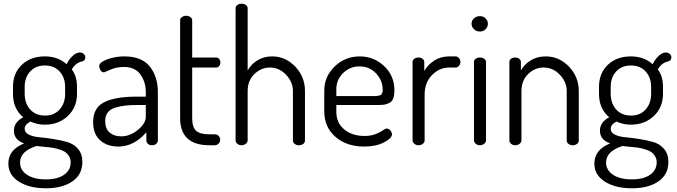

<svg xmlns="http://www.w3.org/2000/svg" viewBox="-20 -783 3651 1035"><path d="M25 99C25 139.7 43.8 172 81.5 196C119.2 220 168 232 228 232C286.7 232 334 219.7 370 195C406 170.3 424 135.3 424 90C424 61.3 416.3 38 401 20C385.7 2 366.5 -10.3 343.5 -17C320.5 -23.7 295.5 -29.2 268.5 -33.5C241.5 -37.8 216.5 -41 193.5 -43C170.5 -45 151.3 -49.7 136 -57C120.7 -64.3 113 -75 113 -89C113 -103.7 123.3 -116.7 144 -128C168 -116.7 193.7 -111 221 -111C271.7 -111 313.3 -126.7 346 -158C378.7 -189.3 395 -229 395 -277V-315C395 -353 385.7 -384.3 367 -409C381 -433 399.7 -447.3 423 -452C434.3 -454.7 440 -462 440 -474C440 -480.7 437.3 -486.7 432 -492C426.7 -497.3 419.3 -500 410 -500C398 -500 385.7 -494.3 373 -483C360.3 -471.7 349 -456.3 339 -437C307.7 -465 268.7 -479 222 -479C170.7 -479 129.2 -463.8 97.5 -433.5C65.8 -403.2 50 -363.7 50 -315V-277C50 -223.7 68.3 -181.7 105 -151C71.7 -133 55 -109 55 -79C55 -45.7 73.3 -22.7 110 -10C53.3 12.7 25 49 25 99ZM88 93C88 52.3 117.7 22.7 177 4L212 8C228.7 9.3 242.5 10.7 253.5 12C264.5 13.3 277.3 16 292 20C306.7 24 318.5 28.7 327.5 34C336.5 39.3 344.3 47 351 57C357.7 67 361 78.7 361 92C361 120 349.2 142.3 325.5 159C301.8 175.7 269 184 227 184C184.3 184 150.5 175.7 125.5 159C100.5 142.3 88 120.3 88 93ZM113 -278V-315C113 -348.3 122.8 -375.8 142.5 -397.5C162.2 -419.2 188.7 -430 222 -430C255.3 -430 281.8 -419.2 301.5 -397.5C321.2 -375.8 331 -348.3 331 -315V-277C331 -243 321.2 -215 301.5 -193C281.8 -171 255.7 -160 223 -160C189 -160 162.2 -171 142.5 -193C122.8 -215 113 -243.3 113 -278Z M482 -125C482 -81.7 494.7 -48.8 520 -26.5C545.3 -4.2 578 7 618 7C674 7 724.3 -18.7 769 -70V-26C769 -18.7 771.8 -12.5 777.5 -7.5C783.2 -2.5 790.3 0 799 0C808.3 0 816 -2.5 822 -7.5C828 -12.5 831 -18.7 831 -26V-286C831 -342 816.5 -388.2 787.5 -424.5C758.5 -460.8 712.7 -479 650 -479C617.3 -479 586.7 -473.7 558 -463C529.3 -452.3 515 -440.7 515 -428C515 -419.3 517.3 -411.3 522 -404C526.7 -396.7 533 -393 541 -393C542.3 -393 553.8 -397.8 575.5 -407.5C597.2 -417.2 621.3 -422 648 -422C688 -422 717.7 -408.5 737 -381.5C756.3 -354.5 766 -322.7 766 -286V-262H715C639 -262 581.2 -252 541.5 -232C501.8 -212 482 -176.3 482 -125ZM547 -131C547 -149.7 551.7 -165 561 -177C570.3 -189 584 -197.7 602 -203C620 -208.3 638.2 -212 656.5 -214C674.8 -216 697.3 -217 724 -217H766V-153C766 -129.7 751.8 -106.3 723.5 -83C695.2 -59.7 665.3 -48 634 -48C608 -48 587 -54.8 571 -68.5C555 -82.2 547 -103 547 -131Z M951 -147C951 -49 1003.7 0 1109 0H1137C1145.7 0 1152.8 -3 1158.5 -9C1164.2 -15 1167 -22 1167 -30C1167 -38 1164.2 -44.8 1158.5 -50.5C1152.8 -56.2 1145.7 -59 1137 -59H1109C1074.3 -59 1050.2 -65.5 1036.5 -78.5C1022.8 -91.5 1016 -114.3 1016 -147V-419H1145C1151.7 -419 1157.2 -421.7 1161.5 -427C1165.8 -432.3 1168 -438.7 1168 -446C1168 -453.3 1165.8 -459.7 1161.5 -465C1157.2 -470.3 1151.7 -473 1145 -473H1016V-674C1016 -680.7 1012.7 -686.3 1006 -691C999.3 -695.7 991.7 -698 983 -698C975 -698 967.7 -695.7 961 -691C954.3 -686.3 951 -680.7 951 -674Z M1250 -26C1250 -19.3 1253.2 -13.3 1259.5 -8C1265.8 -2.7 1273.3 0 1282 0C1290.7 0 1298.3 -2.7 1305 -8C1311.7 -13.3 1315 -19.3 1315 -26V-292C1315 -330 1327.2 -360.7 1351.5 -384C1375.8 -407.3 1403.7 -419 1435 -419C1468.3 -419 1497.3 -406 1522 -380C1546.7 -354 1559 -324.7 1559 -292V-26C1559 -18 1562.3 -11.7 1569 -7C1575.7 -2.3 1583 0 1591 0C1600.3 0 1608.2 -2.3 1614.5 -7C1620.8 -11.7 1624 -18 1624 -26V-292C1624 -343.3 1606.5 -387.3 1571.5 -424C1536.5 -460.7 1495 -479 1447 -479C1416.3 -479 1389.5 -471.7 1366.5 -457C1343.5 -442.3 1326.3 -424.3 1315 -403V-739C1315 -745.7 1311.8 -751.3 1305.5 -756C1299.2 -760.7 1291.3 -763 1282 -763C1272.7 -763 1265 -760.7 1259 -756C1253 -751.3 1250 -745.7 1250 -739Z M1728 -183C1728 -126.3 1748 -80.5 1788 -45.5C1828 -10.5 1879.7 7 1943 7C1985.7 7 2021.3 -0.5 2050 -15.5C2078.7 -30.5 2093 -45 2093 -59C2093 -65.7 2090.2 -72.5 2084.5 -79.5C2078.8 -86.5 2072.3 -90 2065 -90C2059.7 -90 2052.5 -86.7 2043.5 -80C2034.5 -73.3 2021.5 -66.7 2004.5 -60C1987.5 -53.3 1967.7 -50 1945 -50C1900.3 -50 1863.8 -61.8 1835.5 -85.5C1807.2 -109.2 1793 -140.7 1793 -180V-217H2019C2033 -217 2044 -217.7 2052 -219C2060 -220.3 2068.8 -223.3 2078.5 -228C2088.2 -232.7 2095.2 -240.7 2099.5 -252C2103.8 -263.3 2106 -278.3 2106 -297C2106 -349 2087.5 -392.3 2050.5 -427C2013.5 -461.7 1969.7 -479 1919 -479C1866.3 -479 1821.3 -460.8 1784 -424.5C1746.7 -388.2 1728 -345 1728 -295ZM1793 -265V-303C1793 -336.3 1805.2 -365 1829.5 -389C1853.8 -413 1883.3 -425 1918 -425C1954 -425 1983.8 -412.3 2007.5 -387C2031.2 -361.7 2043 -332.3 2043 -299C2043 -285 2039.7 -275.8 2033 -271.5C2026.3 -267.2 2013 -265 1993 -265Z M2204 -26C2204 -19.3 2207.2 -13.3 2213.5 -8C2219.8 -2.7 2227.3 0 2236 0C2245.3 0 2253.2 -2.7 2259.5 -8C2265.8 -13.3 2269 -19.3 2269 -26V-273C2269 -316.3 2282.3 -351.5 2309 -378.5C2335.7 -405.5 2366.3 -419 2401 -419H2436C2442.7 -419 2448.7 -422 2454 -428C2459.3 -434 2462 -441 2462 -449C2462 -457 2459.3 -464 2454 -470C2448.7 -476 2442.7 -479 2436 -479H2401C2370.3 -479 2343.3 -471.3 2320 -456C2296.7 -440.7 2279 -422 2267 -400V-449C2267 -455.7 2264 -461.3 2258 -466C2252 -470.7 2244.7 -473 2236 -473C2226.7 -473 2219 -470.7 2213 -466C2207 -461.3 2204 -455.7 2204 -449Z M2522 -655C2522 -643.7 2526.3 -633.8 2535 -625.5C2543.7 -617.2 2554.3 -613 2567 -613C2579 -613 2589.2 -617.2 2597.5 -625.5C2605.8 -633.8 2610 -643.7 2610 -655C2610 -666.3 2605.8 -676 2597.5 -684C2589.2 -692 2579 -696 2567 -696C2554.3 -696 2543.7 -692 2535 -684C2526.3 -676 2522 -666.3 2522 -655ZM2535 -26C2535 -19.3 2538.2 -13.3 2544.5 -8C2550.8 -2.7 2558.3 0 2567 0C2575.7 0 2583.3 -2.7 2590 -8C2596.7 -13.3 2600 -19.3 2600 -26V-449C2600 -455.7 2596.8 -461.3 2590.5 -466C2584.2 -470.7 2576.3 -473 2567 -473C2557.7 -473 2550 -470.7 2544 -466C2538 -461.3 2535 -455.7 2535 -449Z M2726 -26C2726 -19.3 2729 -13.3 2735 -8C2741 -2.7 2748.7 0 2758 0C2766.7 0 2774.3 -2.7 2781 -8C2787.7 -13.3 2791 -19.3 2791 -26V-292C2791 -330 2803 -360.7 2827 -384C2851 -407.3 2878.7 -419 2910 -419C2944 -419 2973.3 -406 2998 -380C3022.7 -354 3035 -324.7 3035 -292V-26C3035 -18 3038.3 -11.7 3045 -7C3051.7 -2.3 3059 0 3067 0C3075.7 0 3083.3 -2.3 3090 -7C3096.7 -11.7 3100 -18 3100 -26V-292C3100 -343.3 3082.3 -387.3 3047 -424C3011.7 -460.7 2970 -479 2922 -479C2890.7 -479 2863.3 -471.7 2840 -457C2816.7 -442.3 2799.3 -424.3 2788 -403V-449C2788 -455.7 2785 -461.3 2779 -466C2773 -470.7 2766 -473 2758 -473C2748.7 -473 2741 -470.8 2735 -466.5C2729 -462.2 2726 -456.3 2726 -449Z M3184 99C3184 139.7 3202.8 172 3240.5 196C3278.2 220 3327 232 3387 232C3445.7 232 3493 219.7 3529 195C3565 170.3 3583 135.3 3583 90C3583 61.3 3575.3 38 3560 20C3544.7 2 3525.5 -10.3 3502.5 -17C3479.5 -23.7 3454.5 -29.2 3427.5 -33.5C3400.5 -37.8 3375.5 -41 3352.5 -43C3329.5 -45 3310.3 -49.7 3295 -57C3279.7 -64.3 3272 -75 3272 -89C3272 -103.7 3282.3 -116.7 3303 -128C3327 -116.7 3352.7 -111 3380 -111C3430.7 -111 3472.3 -126.7 3505 -158C3537.7 -189.3 3554 -229 3554 -277V-315C3554 -353 3544.7 -384.3 3526 -409C3540 -433 3558.7 -447.3 3582 -452C3593.3 -454.7 3599 -462 3599 -474C3599 -480.7 3596.3 -486.7 3591 -492C3585.7 -497.3 3578.3 -500 3569 -500C3557 -500 3544.7 -494.3 3532 -483C3519.3 -471.7 3508 -456.3 3498 -437C3466.7 -465 3427.7 -479 3381 -479C3329.7 -479 3288.2 -463.8 3256.5 -433.5C3224.8 -403.2 3209 -363.7 3209 -315V-277C3209 -223.7 3227.3 -181.7 3264 -151C3230.7 -133 3214 -109 3214 -79C3214 -45.7 3232.3 -22.7 3269 -10C3212.3 12.7 3184 49 3184 99ZM3247 93C3247 52.3 3276.7 22.7 3336 4L3371 8C3387.7 9.3 3401.5 10.7 3412.5 12C3423.5 13.3 3436.3 16 3451 20C3465.7 24 3477.5 28.7 3486.5 34C3495.5 39.3 3503.3 47 3510 57C3516.7 67 3520 78.7 3520 92C3520 120 3508.2 142.3 3484.5 159C3460.8 175.7 3428 184 3386 184C3343.3 184 3309.5 175.7 3284.5 159C3259.5 142.3 3247 120.3 3247 93ZM3272 -278V-315C3272 -348.3 3281.8 -375.8 3301.5 -397.5C3321.2 -419.2 3347.7 -430 3381 -430C3414.3 -430 3440.8 -419.2 3460.5 -397.5C3480.2 -375.8 3490 -348.3 3490 -315V-277C3490 -243 3480.2 -215 3460.5 -193C3440.8 -171 3414.7 -160 3382 -160C3348 -160 3321.2 -171 3301.5 -193C3281.8 -215 3272 -243.3 3272 -278Z"/></svg>

Font: Terminal Dosis
Style: Book
Weight: 400
Designer: EdgarTolentino, PabloImpallari, IginoMarini
Foundry: EdgarTolentino, PabloImpallari, IginoMarini
Version: Version 1.006